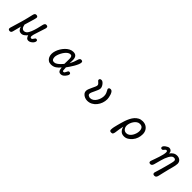

<svg xmlns="http://www.w3.org/2000/svg" viewBox="477 -2223 4046 4046"><g transform="rotate(45 2500.0 -200.0)"><path d="M248 120.1Q226.6 120.1 213.4 110.8Q200.2 101.6 200.2 78.1Q200.2 69.3 206.1 50.3Q211.9 31.2 214.8 22.5Q252.9 -97.7 286.6 -219.2Q320.3 -340.8 347.7 -463.9Q352.5 -486.3 363.8 -503.9Q375 -521.5 401.4 -521.5Q421.9 -521.5 436 -512.7Q450.2 -503.9 450.2 -481.4Q450.2 -473.6 442.9 -445.8Q435.5 -418 424.8 -380.9Q414.1 -343.8 402.8 -305.7Q391.6 -267.6 382.8 -238.8Q374 -210 371.1 -200.2Q375 -176.8 383.8 -151.9Q392.6 -127 410.2 -109.9Q427.7 -92.8 456.1 -92.8Q488.3 -92.8 510.7 -110.8Q533.2 -128.9 548.8 -155.8Q564.5 -182.6 574.2 -208Q599.6 -270.5 615.7 -334Q631.8 -397.5 646.5 -462.9Q651.4 -484.4 662.6 -502.9Q673.8 -521.5 699.2 -521.5Q719.7 -521.5 733.4 -513.2Q747.1 -504.9 747.1 -482.4Q747.1 -473.6 745.1 -464.8Q743.2 -456.1 740.2 -447.3L666 -216.8Q661.1 -201.2 653.8 -174.8Q646.5 -148.4 646.5 -130.9Q646.5 -115.2 652.3 -103.5Q658.2 -91.8 676.8 -91.8Q692.4 -91.8 702.1 -102.5Q711.9 -113.3 719.7 -127Q727.5 -140.6 736.8 -151.4Q746.1 -162.1 760.7 -162.1Q777.3 -162.1 787.1 -154.8Q796.9 -147.5 796.9 -129.9Q796.9 -102.5 775.9 -75.7Q754.9 -48.8 725.1 -31.2Q695.3 -13.7 668.9 -13.7Q631.8 -13.7 612.3 -37.6Q592.8 -61.5 585 -94.7Q560.5 -65.4 527.3 -39.6Q494.1 -13.7 454.1 -13.7Q407.2 -13.7 382.3 -43Q357.4 -72.3 346.7 -114.3L298.8 71.3Q293.9 91.8 282.7 106Q271.5 120.1 248 120.1Z M1358.4 2.9Q1309.6 2.9 1276.4 -20Q1243.2 -43 1226.1 -81.5Q1209 -120.1 1209 -165Q1209 -208 1224.6 -256.8Q1240.2 -305.7 1268.6 -352.5Q1296.9 -399.4 1334 -437.5Q1371.1 -475.6 1415 -498.5Q1459 -521.5 1505.9 -521.5Q1569.3 -521.5 1595.2 -485.8Q1621.1 -450.2 1621.1 -391.6Q1621.1 -367.2 1620.1 -342.8Q1619.1 -318.4 1618.2 -293.9Q1641.6 -335.9 1658.7 -379.4Q1675.8 -422.9 1688.5 -468.8Q1694.3 -489.3 1705.6 -505.4Q1716.8 -521.5 1741.2 -521.5Q1760.7 -521.5 1773.4 -513.2Q1786.1 -504.9 1786.1 -483.4Q1786.1 -455.1 1768.1 -413.1Q1750 -371.1 1723.1 -325.7Q1696.3 -280.3 1669.4 -241.2Q1642.6 -202.1 1625 -178.7L1630.9 -94.7Q1631.8 -85 1638.2 -78.6Q1644.5 -72.3 1654.3 -72.3Q1670.9 -72.3 1681.2 -85.9Q1691.4 -99.6 1699.2 -118.2Q1707 -136.7 1716.8 -150.4Q1726.6 -164.1 1742.2 -164.1Q1761.7 -164.1 1772.9 -155.3Q1784.2 -146.5 1784.2 -127Q1784.2 -108.4 1769.5 -85.4Q1754.9 -62.5 1743.2 -48.8Q1724.6 -26.4 1700.7 -11.7Q1676.8 2.9 1646.5 2.9Q1611.3 2.9 1594.7 -14.6Q1578.1 -32.2 1572.3 -59.6Q1566.4 -86.9 1562.5 -114.3Q1524.4 -63.5 1474.6 -30.3Q1424.8 2.9 1358.4 2.9ZM1371.1 -77.1Q1404.3 -77.1 1438.5 -100.1Q1472.7 -123 1502 -153.3Q1531.2 -183.6 1549.8 -207Q1550.8 -245.1 1551.3 -282.7Q1551.8 -320.3 1551.8 -358.4Q1551.8 -376 1548.3 -395.5Q1544.9 -415 1533.7 -428.2Q1522.5 -441.4 1500 -441.4Q1469.7 -441.4 1440.9 -421.9Q1412.1 -402.3 1386.7 -370.1Q1361.3 -337.9 1342.3 -300.8Q1323.2 -263.7 1312 -228Q1300.8 -192.4 1300.8 -165Q1300.8 -128.9 1315.4 -103Q1330.1 -77.1 1371.1 -77.1Z M2437.5 2.9Q2399.4 2.9 2361.8 -12.7Q2324.2 -28.3 2298.8 -58.1Q2273.4 -87.9 2273.4 -129.9Q2273.4 -155.3 2287.1 -189.9Q2300.8 -224.6 2318.8 -261.7Q2336.9 -298.8 2350.6 -330.1Q2364.3 -361.3 2364.3 -378.9Q2364.3 -398.4 2354 -412.1Q2343.8 -425.8 2330.1 -436.5Q2316.4 -447.3 2306.2 -458Q2295.9 -468.8 2295.9 -481.4Q2295.9 -503.9 2310.5 -512.7Q2325.2 -521.5 2345.7 -521.5Q2365.2 -521.5 2384.8 -507.3Q2404.3 -493.2 2420.9 -471.2Q2437.5 -449.2 2447.3 -425.8Q2457 -402.3 2457 -383.8Q2457 -359.4 2443.8 -325.2Q2430.7 -291 2412.6 -254.9Q2394.5 -218.8 2381.3 -187.5Q2368.2 -156.2 2368.2 -136.7Q2368.2 -109.4 2393.1 -94.7Q2418 -80.1 2441.4 -80.1Q2484.4 -80.1 2518.1 -103.5Q2551.8 -127 2574.7 -163.6Q2597.7 -200.2 2609.9 -242.2Q2622.1 -284.2 2622.1 -321.3Q2622.1 -362.3 2608.9 -395.5Q2595.7 -428.7 2582 -451.2Q2568.4 -473.6 2568.4 -481.4Q2568.4 -504.9 2583.5 -513.2Q2598.6 -521.5 2619.1 -521.5Q2645.5 -521.5 2664.1 -498Q2682.6 -474.6 2694.3 -440.4Q2706.1 -406.2 2711.9 -373Q2717.8 -339.8 2717.8 -319.3Q2717.8 -260.7 2697.8 -203.6Q2677.7 -146.5 2640.6 -99.6Q2603.5 -52.7 2551.8 -24.9Q2500 2.9 2437.5 2.9Z M3270.5 120.1Q3249 120.1 3235.8 110.8Q3222.7 101.6 3222.7 79.1Q3222.7 43 3231.4 -0.5Q3240.2 -43.9 3252.4 -86.9Q3264.6 -129.9 3273.4 -164.1Q3285.2 -209 3302.2 -258.3Q3319.3 -307.6 3342.8 -354.5Q3366.2 -401.4 3398.9 -439Q3431.6 -476.6 3474.6 -499Q3517.6 -521.5 3574.2 -521.5Q3631.8 -521.5 3675.3 -496.6Q3718.8 -471.7 3743.2 -427.7Q3767.6 -383.8 3767.6 -326.2Q3767.6 -265.6 3748.5 -209.5Q3729.5 -153.3 3689.5 -106.4Q3656.2 -67.4 3612.8 -40.5Q3569.3 -13.7 3516.6 -13.7Q3451.2 -13.7 3414.6 -51.8Q3377.9 -89.8 3363.3 -150.4Q3352.5 -99.6 3343.8 -49.3Q3335 1 3329.1 52.7Q3325.2 80.1 3314.5 100.1Q3303.7 120.1 3270.5 120.1ZM3502 -95.7Q3542 -95.7 3573.2 -118.2Q3604.5 -140.6 3626.5 -175.8Q3648.4 -210.9 3660.2 -250.5Q3671.9 -290 3671.9 -324.2Q3671.9 -376 3648.4 -407.7Q3625 -439.5 3569.3 -439.5Q3532.2 -439.5 3500.5 -417.5Q3468.8 -395.5 3445.3 -360.8Q3421.9 -326.2 3409.2 -287.6Q3396.5 -249 3396.5 -215.8Q3396.5 -185.5 3409.2 -157.7Q3421.9 -129.9 3445.8 -112.8Q3469.7 -95.7 3502 -95.7Z M4557.6 120.1Q4536.1 120.1 4522.9 110.8Q4509.8 101.6 4509.8 79.1Q4509.8 70.3 4512.7 61.5Q4515.6 52.7 4517.6 44.9Q4520.5 35.2 4530.3 3.4Q4540 -28.3 4553.2 -73.2Q4566.4 -118.2 4580.1 -168Q4593.8 -217.8 4606 -264.2Q4618.2 -310.5 4626 -345.2Q4633.8 -379.9 4633.8 -393.6Q4633.8 -443.4 4585 -443.4Q4548.8 -443.4 4524.9 -418Q4501 -392.6 4485.4 -363.3Q4448.2 -292 4426.8 -211.4Q4405.3 -130.9 4383.8 -53.7Q4377.9 -32.2 4364.7 -12.7Q4351.6 6.8 4325.2 6.8Q4306.6 6.8 4293.5 -1Q4280.3 -8.8 4280.3 -30.3Q4280.3 -40 4283.2 -48.8Q4286.1 -57.6 4289.1 -66.4Q4299.8 -94.7 4315.4 -139.6Q4331.1 -184.6 4347.7 -234.9Q4364.3 -285.2 4375 -330.6Q4385.7 -376 4385.7 -405.3Q4385.7 -418 4381.8 -430.7Q4377.9 -443.4 4361.3 -443.4Q4342.8 -443.4 4330.6 -429.2Q4318.4 -415 4306.6 -400.4Q4294.9 -385.7 4277.3 -385.7Q4239.3 -385.7 4239.3 -420.9Q4239.3 -436.5 4252.9 -454.1Q4266.6 -471.7 4287.6 -486.8Q4308.6 -502 4330.1 -511.7Q4351.6 -521.5 4367.2 -521.5Q4401.4 -521.5 4423.3 -499Q4445.3 -476.6 4445.3 -442.4L4444.3 -434.6V-430.7Q4471.7 -471.7 4509.8 -496.6Q4547.9 -521.5 4597.7 -521.5Q4652.3 -521.5 4689.5 -490.7Q4726.6 -460 4726.6 -403.3Q4726.6 -378.9 4718.8 -342.3Q4710.9 -305.7 4701.2 -269.5Q4691.4 -233.4 4684.6 -209Q4668 -143.6 4652.3 -76.7Q4636.7 -9.8 4621.1 56.6Q4615.2 83 4601.6 101.6Q4587.9 120.1 4557.6 120.1Z"/></g></svg>

Font: Kosugi Maru
Style: Regular
Weight: 400
Designer: MOTOYA
Version: Version 4.002